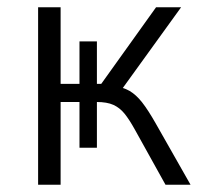

<svg xmlns="http://www.w3.org/2000/svg" viewBox="-20 -509 557 529"><path d="M85 0V-489H147V-278H199V-395H247V-278H259L410 -489H479L310 -255L290 -273Q319 -269 337 -258.5Q355 -248 371.5 -227Q388 -206 409 -169L505 0H436L351 -153Q336 -180 323 -196Q310 -212 292.5 -220Q275 -228 246 -228H235L247 -242V-102H199V-228H147V0Z"/></svg>

Font: Nunito Sans 10pt SemiCondensed Light
Style: Regular
Weight: 300
Width: 4
Designer: Vernon Adams
Foundry: Vernon Adams
Version: Version 3.101;gftools[0.9.27]